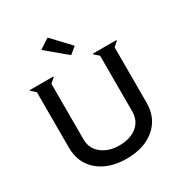

<svg xmlns="http://www.w3.org/2000/svg" viewBox="-213 -1097 1197 1263"><g transform="rotate(-30 385.0 -465.5)"><path d="M253.9 -891.1 330.1 -940.9 458 -805.2 407.2 -763.2ZM535.2 -694.8 536.1 -700.2H713.9L714.8 -694.8L680.2 -665V-245.1Q680.2 -127.4 598.9 -58.8Q517.6 9.8 384.8 9.8Q252 9.8 170.9 -58.6Q89.8 -127 89.8 -245.1V-665L55.2 -694.8L56.2 -700.2H233.9L234.9 -694.8L200.2 -665V-242.2Q200.2 -172.4 253.4 -131.1Q306.6 -89.8 384.8 -89.8Q468.3 -89.8 519 -130.4Q569.8 -170.9 569.8 -242.2V-665Z"/></g></svg>

Font: Tiffany Gothic CC
Style: Regular
Weight: 400
Designer: indestructible type*
Foundry: Cowboy Collective
Version: Version 1.000